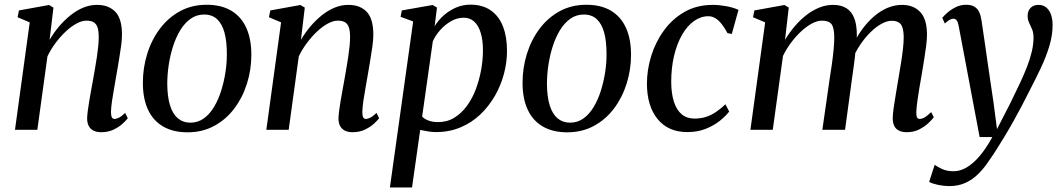

<svg xmlns="http://www.w3.org/2000/svg" viewBox="-20 -572 4678 846"><path d="M198.5 -396.5Q217 -428 240.5 -455.8Q264 -483.5 291 -505Q318 -526.5 347.2 -538.5Q376.5 -550.5 407.5 -550.5Q459 -550.5 488.2 -520Q517.5 -489.5 517.5 -419.5Q517.5 -398.5 513.5 -368.5Q509.5 -338.5 503.8 -305.2Q498 -272 493 -242Q488.5 -214.5 483 -184.5Q477.5 -154.5 473.5 -126.8Q469.5 -99 469 -79Q469 -62.5 472.8 -55.2Q476.5 -48 484 -48Q493.5 -48 505 -54Q516.5 -60 531.5 -74.5L543 -51Q536.5 -42 520.5 -27.2Q504.5 -12.5 480.8 -1Q457 10.5 426 10.5Q405 10.5 391.2 3.2Q377.5 -4 370.5 -18Q363.5 -32 364 -52.5Q364.5 -66 367 -85.5Q369.5 -105 373.5 -128.5Q377.5 -152 382 -176.5Q386.5 -201 390.5 -223.5Q394.5 -246.5 398.8 -271Q403 -295.5 406.8 -320.2Q410.5 -345 412.8 -367.5Q415 -390 415 -408.5Q415 -436 409.5 -451.8Q404 -467.5 392.2 -474.2Q380.5 -481 361 -481Q340.5 -481 317 -468.2Q293.5 -455.5 270 -433.5Q246.5 -411.5 225.2 -383.2Q204 -355 189 -323.5L144.5 0H46L111 -473.5L57.5 -496L63.5 -526L196 -550L215.5 -538.5Z M890.5 -551Q955 -551 998.8 -525Q1042.5 -499 1065 -449.8Q1087.5 -400.5 1087.5 -330.5Q1087.5 -265 1068.2 -203.8Q1049 -142.5 1012.5 -94Q976 -45.5 923.8 -17.2Q871.5 11 806.5 11Q742.5 11 698.5 -14.8Q654.5 -40.5 632 -89.2Q609.5 -138 609.5 -206.5Q609.5 -273.5 628.8 -335.2Q648 -397 684.8 -445.8Q721.5 -494.5 773.5 -522.8Q825.5 -551 890.5 -551ZM879.5 -508Q846 -508 819.8 -489.2Q793.5 -470.5 774.2 -438.8Q755 -407 742.2 -367Q729.5 -327 723.2 -284.5Q717 -242 717 -202Q717.5 -144.5 729.5 -106.8Q741.5 -69 764.2 -50.2Q787 -31.5 819 -31.5Q852 -31.5 878 -50.2Q904 -69 923 -100.8Q942 -132.5 954.5 -172.2Q967 -212 973.5 -254.2Q980 -296.5 979.5 -336Q979.5 -390.5 969 -428.8Q958.5 -467 936.5 -487.5Q914.5 -508 879.5 -508Z M1306 -396.5Q1324.5 -428 1348 -455.8Q1371.5 -483.5 1398.5 -505Q1425.5 -526.5 1454.8 -538.5Q1484 -550.5 1515 -550.5Q1566.5 -550.5 1595.8 -520Q1625 -489.5 1625 -419.5Q1625 -398.5 1621 -368.5Q1617 -338.5 1611.2 -305.2Q1605.5 -272 1600.5 -242Q1596 -214.5 1590.5 -184.5Q1585 -154.5 1581 -126.8Q1577 -99 1576.5 -79Q1576.5 -62.5 1580.2 -55.2Q1584 -48 1591.5 -48Q1601 -48 1612.5 -54Q1624 -60 1639 -74.5L1650.5 -51Q1644 -42 1628 -27.2Q1612 -12.5 1588.2 -1Q1564.5 10.5 1533.5 10.5Q1512.5 10.5 1498.8 3.2Q1485 -4 1478 -18Q1471 -32 1471.5 -52.5Q1472 -66 1474.5 -85.5Q1477 -105 1481 -128.5Q1485 -152 1489.5 -176.5Q1494 -201 1498 -223.5Q1502 -246.5 1506.2 -271Q1510.5 -295.5 1514.2 -320.2Q1518 -345 1520.2 -367.5Q1522.5 -390 1522.5 -408.5Q1522.5 -436 1517 -451.8Q1511.5 -467.5 1499.8 -474.2Q1488 -481 1468.5 -481Q1448 -481 1424.5 -468.2Q1401 -455.5 1377.5 -433.5Q1354 -411.5 1332.8 -383.2Q1311.5 -355 1296.5 -323.5L1252 0H1153.5L1218.5 -473.5L1165 -496L1171 -526L1303.5 -550L1323 -538.5Z M1698 254 1800.5 -477.5 1745 -498 1750.5 -526 1886.5 -550 1905.5 -538.5 1895 -456.5Q1911 -482.5 1935 -504Q1959 -525.5 1989 -538.5Q2019 -551.5 2052.5 -551.5Q2106.5 -551.5 2142.5 -526.2Q2178.5 -501 2196.2 -455.5Q2214 -410 2214 -348Q2214 -297.5 2200.5 -246.5Q2187 -195.5 2160.5 -149.5Q2134 -103.5 2096.2 -67.5Q2058.5 -31.5 2009.2 -10.8Q1960 10 1901 10Q1884 10 1866 7Q1848 4 1831.5 0.5L1795.5 254ZM1840 -58Q1852 -46.5 1869.8 -40.2Q1887.5 -34 1910 -34Q1950 -34 1981.5 -53.2Q2013 -72.5 2037 -105Q2061 -137.5 2076.5 -178.8Q2092 -220 2100 -264.2Q2108 -308.5 2108 -350.5Q2108 -395.5 2098 -427.8Q2088 -460 2069.2 -477Q2050.5 -494 2023 -494Q1994.5 -494 1967.8 -478.8Q1941 -463.5 1919.8 -439.8Q1898.5 -416 1887 -389.5Z M2563.5 -551Q2628 -551 2671.8 -525Q2715.5 -499 2738 -449.8Q2760.5 -400.5 2760.5 -330.5Q2760.5 -265 2741.2 -203.8Q2722 -142.5 2685.5 -94Q2649 -45.5 2596.8 -17.2Q2544.5 11 2479.5 11Q2415.5 11 2371.5 -14.8Q2327.5 -40.5 2305 -89.2Q2282.5 -138 2282.5 -206.5Q2282.5 -273.5 2301.8 -335.2Q2321 -397 2357.8 -445.8Q2394.5 -494.5 2446.5 -522.8Q2498.5 -551 2563.5 -551ZM2552.5 -508Q2519 -508 2492.8 -489.2Q2466.5 -470.5 2447.2 -438.8Q2428 -407 2415.2 -367Q2402.5 -327 2396.2 -284.5Q2390 -242 2390 -202Q2390.5 -144.5 2402.5 -106.8Q2414.5 -69 2437.2 -50.2Q2460 -31.5 2492 -31.5Q2525 -31.5 2551 -50.2Q2577 -69 2596 -100.8Q2615 -132.5 2627.5 -172.2Q2640 -212 2646.5 -254.2Q2653 -296.5 2652.5 -336Q2652.5 -390.5 2642 -428.8Q2631.5 -467 2609.5 -487.5Q2587.5 -508 2552.5 -508Z M3008.5 10Q2924.5 10 2877.8 -47Q2831 -104 2830.5 -203Q2830.5 -263.5 2849.2 -324.8Q2868 -386 2905 -437.2Q2942 -488.5 2996.2 -519.5Q3050.5 -550.5 3121 -550.5Q3148 -550.5 3179.8 -544.8Q3211.5 -539 3234 -528.5L3204.5 -422.5L3185.5 -426Q3173 -449.5 3159.8 -466.2Q3146.5 -483 3132 -491.8Q3117.5 -500.5 3101.5 -500.5Q3067.5 -500.5 3037.8 -479.2Q3008 -458 2985.5 -419Q2963 -380 2950.2 -326.8Q2937.5 -273.5 2937.5 -210Q2938 -158.5 2949.8 -122.8Q2961.5 -87 2984 -68.2Q3006.5 -49.5 3040 -49.5Q3069 -49.5 3092.5 -57.5Q3116 -65.5 3136.5 -79.8Q3157 -94 3176.5 -112.5L3193 -80.5Q3178.5 -61.5 3152.8 -40.5Q3127 -19.5 3090.8 -4.8Q3054.5 10 3008.5 10Z M3455.5 -538.5 3439 -396.5Q3457.5 -427.5 3481.2 -455.5Q3505 -483.5 3532.5 -505Q3560 -526.5 3589.8 -538.5Q3619.5 -550.5 3650.5 -550.5Q3686 -550.5 3709.2 -536Q3732.5 -521.5 3744 -492Q3755.5 -462.5 3755.5 -417Q3755.5 -410.5 3754.5 -401.5Q3753.5 -392.5 3752.5 -381.5Q3751.5 -370.5 3749.5 -358.5L3735.5 -368Q3754 -408.5 3778.2 -441.8Q3802.5 -475 3830.8 -499.5Q3859 -524 3890.2 -537.2Q3921.5 -550.5 3954.5 -550.5Q4005 -550.5 4034.8 -519Q4064.5 -487.5 4064.5 -419Q4064.5 -398.5 4060.8 -368.8Q4057 -339 4051.5 -305.8Q4046 -272.5 4041 -242Q4036 -214.5 4031 -184.5Q4026 -154.5 4022.2 -127Q4018.5 -99.5 4017.5 -79Q4017 -62.5 4020.5 -55.2Q4024 -48 4032 -48Q4043 -48 4054.8 -55Q4066.5 -62 4083 -78L4094.5 -55.5Q4087.5 -45.5 4071.2 -30Q4055 -14.5 4030.8 -2Q4006.5 10.5 3975.5 10.5Q3954 10.5 3940 3Q3926 -4.5 3919.8 -18.2Q3913.5 -32 3913.5 -52Q3914 -70 3918 -98.8Q3922 -127.5 3927.8 -160.8Q3933.5 -194 3938.5 -225Q3943.5 -255 3949 -288Q3954.5 -321 3958.2 -352.5Q3962 -384 3962 -408.5Q3961.5 -449.5 3949.2 -465Q3937 -480.5 3909.5 -480.5Q3889 -480.5 3864.8 -467.5Q3840.5 -454.5 3815.8 -430.2Q3791 -406 3769.2 -373.2Q3747.5 -340.5 3731.5 -301.5L3751 -364.5Q3749.5 -344 3747 -321.2Q3744.5 -298.5 3741.2 -275.5Q3738 -252.5 3735 -232L3703.5 0H3603.5L3635.5 -223.5Q3640.5 -254 3645.2 -287.5Q3650 -321 3653 -352.5Q3656 -384 3656 -408Q3655.5 -450.5 3643.8 -465.8Q3632 -481 3601.5 -481Q3581.5 -481 3558.2 -468.8Q3535 -456.5 3511.2 -434.8Q3487.5 -413 3466.2 -384.8Q3445 -356.5 3430 -325.5L3385 0H3286.5L3351.5 -473.5L3298 -496L3304 -526L3436.5 -550Z M4204.5 -456Q4201 -475 4195.5 -482.2Q4190 -489.5 4181 -489.5Q4172 -489.5 4163.2 -484Q4154.5 -478.5 4143 -468.5L4132 -493.5Q4138.5 -502 4154 -515.8Q4169.5 -529.5 4190.8 -540.2Q4212 -551 4236.5 -551Q4260.5 -551 4274.2 -542.2Q4288 -533.5 4295 -517.8Q4302 -502 4305 -480.5Q4311.5 -437 4318 -392.2Q4324.5 -347.5 4331 -302Q4337.5 -256.5 4344.2 -211.2Q4351 -166 4357.5 -122L4373 -3L4433 -120Q4455.5 -166 4474 -205.2Q4492.5 -244.5 4505.8 -279Q4519 -313.5 4526.5 -345.2Q4534 -377 4534 -408Q4533.5 -429.5 4527.2 -444Q4521 -458.5 4514.5 -471.8Q4508 -485 4508 -502Q4508 -524.5 4521.2 -537.5Q4534.5 -550.5 4556 -550.5Q4576.5 -550.5 4590.2 -539Q4604 -527.5 4611 -507.5Q4618 -487.5 4618 -461.5Q4618 -416.5 4603.5 -368.5Q4589 -320.5 4566.2 -272.5Q4543.5 -224.5 4519.5 -178.5Q4502 -143 4483 -107Q4464 -71 4445 -37Q4426 -3 4407.2 28Q4388.5 59 4371.5 85.8Q4354.5 112.5 4339.5 133.5Q4317.5 167.5 4291.5 193.5Q4265.5 219.5 4233.8 233.8Q4202 248 4163 248Q4139 248 4114 242.8Q4089 237.5 4074 229.5L4098.5 154Q4108.5 162 4130 172.2Q4151.5 182.5 4182 182.5Q4210.5 182.5 4239 166Q4267.5 149.5 4296 116.2Q4324.5 83 4352.5 32H4296.5Z"/></svg>

Font: Merriweather 60pt
Style: Italic
Weight: 400
Italic angle: -7.8°
Version: Version 2.101